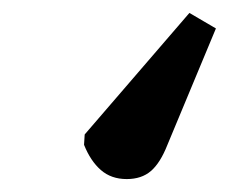

<svg xmlns="http://www.w3.org/2000/svg" viewBox="-20 -97 386 297"><path d="M273 -77 314 -53 239 127Q228 155 213.5 167.5Q199 180 176 180Q152 180 136 166Q120 152 110 127L111 111Z"/></svg>

Font: Literata
Style: Bold Italic
Weight: 700
Italic angle: -2°
Designer: Latin by Veronika Burian and Jose Scaglione. Greek by Irene Vlachou. Cyrillic by Vera Evstafieva
Foundry: TypeTogether
Version: Version 3.103;gftools[0.9.29]